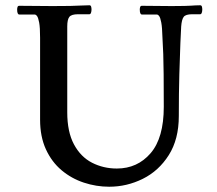

<svg xmlns="http://www.w3.org/2000/svg" viewBox="-20 -695 822 728"><path d="M667 -595Q666 -580 664 -532.5Q662 -485 660 -413.5Q658 -342 658 -255Q658 -167 620 -107Q582 -47 521.5 -17Q461 13 394 13Q345 13 298 -2.5Q251 -18 213.5 -49.5Q176 -81 154 -129Q132 -177 132 -241V-552Q132 -591 128.5 -609.5Q125 -628 120.5 -634Q116 -640 111 -640H53Q45 -640 45 -659Q45 -664 46.5 -668.5Q48 -673 53 -673Q85 -673 117 -672.5Q149 -672 179 -672Q222 -672 246.5 -672.5Q271 -673 287 -674Q303 -675 319 -675Q324 -675 325.5 -670Q327 -665 327 -659Q327 -652 325 -646.5Q323 -641 319 -641H276Q251 -641 243 -631Q235 -621 235 -595V-269Q235 -195 260.5 -147.5Q286 -100 329 -78Q372 -56 423 -56Q501 -56 551 -114Q601 -172 601 -290Q601 -367 600.5 -413Q600 -459 599 -490Q598 -521 596 -552Q595 -591 591.5 -609.5Q588 -628 583.5 -634Q579 -640 574 -640H518Q510 -640 510 -659Q510 -664 511.5 -668.5Q513 -673 518 -673Q548 -673 574 -672.5Q600 -672 631 -672Q663 -672 679.5 -672.5Q696 -673 704.5 -673.5Q713 -674 720 -674.5Q727 -675 739 -675Q744 -675 745.5 -670Q747 -665 747 -659Q747 -652 745 -646.5Q743 -641 739 -641H709Q684 -641 676.5 -631Q669 -621 667 -595Z"/></svg>

Font: Sedan
Style: Regular
Weight: 400
Designer: Sebastian Salazar
Foundry: Sebastian Salazar
Version: Version 1.100; ttfautohint (v1.8.4.7-5d5b)